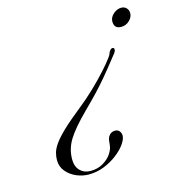

<svg xmlns="http://www.w3.org/2000/svg" viewBox="-97 -632 715 790"><g transform="rotate(-15 260.5 -237.0)"><path d="M470.7 -475.1Q440.9 -475.1 440.9 -505.9Q440.9 -523.4 456.8 -537.4Q472.7 -551.3 490.7 -551.3Q503.9 -551.3 512.5 -542.5Q521 -533.7 521 -520Q521 -503.4 506.3 -489.3Q491.7 -475.1 470.7 -475.1ZM185.5 77.1Q159.2 77.1 133.3 66.2Q107.4 55.2 90.3 34.7Q73.2 14.2 73.2 -13.7Q73.2 -28.8 77.4 -44.7Q81.5 -60.5 95.7 -80.8Q109.9 -101.1 139.2 -129.2Q168.5 -157.2 218.3 -196.8Q253.9 -225.1 287.4 -257.1Q320.8 -289.1 346.9 -318.1Q373 -347.2 387.2 -366.7Q394 -376 395.5 -381.1Q397 -386.2 399.9 -391.1Q402.8 -395 405.8 -397.7Q408.7 -400.4 413.6 -400.4Q420.4 -400.4 420.4 -392.1Q420.4 -385.7 414.6 -377.9Q408.7 -370.1 397.9 -356.9Q369.6 -320.8 346.2 -293Q322.8 -265.1 297.9 -238.8Q272.9 -212.4 239.7 -179.7Q181.2 -121.6 157.7 -83Q134.3 -44.4 134.3 -1Q134.3 30.3 151.6 47.6Q168.9 64.9 195.8 64.9Q227.5 64.9 250.7 50.5Q273.9 36.1 284.7 19.5Q295.9 2.4 298.1 -10.3Q300.3 -22.9 300.8 -32.2Q301.8 -48.3 311 -58.8Q320.3 -69.3 335.4 -69.3Q346.7 -69.3 353.5 -61.3Q360.4 -53.2 360.4 -42Q360.4 -26.9 346.2 -6.6Q332 13.7 307.4 32.7Q282.7 51.8 251.2 64.5Q219.7 77.1 185.5 77.1Z"/></g></svg>

Font: Pinyon Script
Style: Regular
Weight: 400
Designer: Nicole Fally, Eben Sorkin
Foundry: Sorkin Type Co.
Version: Version 1.008; ttfautohint (v1.8.4.7-5d5b)